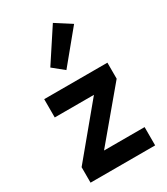

<svg xmlns="http://www.w3.org/2000/svg" viewBox="-193 -868 832 955"><g transform="rotate(-30 223.0 -391.0)"><path d="M272 -782 150 -596 213 -545 361 -725ZM45 -475V-370H270L37 -89V0H408V-105H175L408 -383V-475Z"/></g></svg>

Font: Mint Spirit No2
Style: Bold
Weight: 700
Designer: HARENDAL Hirwen
Foundry: Arkandis Digital Foundry.
Version: Version 1.004;FFEdit